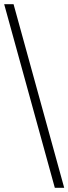

<svg xmlns="http://www.w3.org/2000/svg" viewBox="-20 -780 328 921"><path d="M243 121H288L45 -760H0Z"/></svg>

Font: Noto Serif Georgian Light
Style: Regular
Weight: 300
Designer: Monotype Design Team, Akaki Razmadze
Foundry: Google LLC
Version: Version 2.003